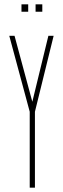

<svg xmlns="http://www.w3.org/2000/svg" viewBox="-20 -865 290 885"><path d="M117 0V-350L23 -699V-700H47L129 -396L203 -700H227V-699L141 -350V0ZM79 -811V-845H110V-811ZM144 -811V-845H175V-811Z"/></svg>

Font: Foldit Thin Thin
Style: Regular
Weight: 250
Version: Version 1.003